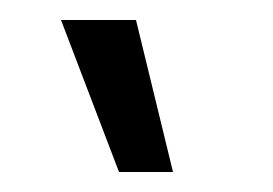

<svg xmlns="http://www.w3.org/2000/svg" viewBox="-20 -777 273 192"><path d="M99 -605 41 -757H116L153 -605Z"/></svg>

Font: Stick No Bills
Style: Regular
Weight: 400
Version: Version 2.000